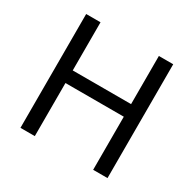

<svg xmlns="http://www.w3.org/2000/svg" viewBox="-156 -879 1053 1043"><g transform="rotate(30 370.5 -357.0)"><path d="M643 0H553V-333H187V0H97V-714H187V-412H553V-714H643Z"/></g></svg>

Font: Noto Sans Thai Looped
Style: Regular
Weight: 400
Designer: Sasikarn Vongin, Ben Mitchell
Foundry: The Fontpad Ltd
Version: Version 1.001; ttfautohint (v1.8.4.7-5d5b)